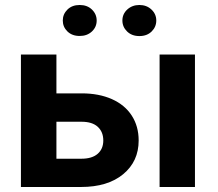

<svg xmlns="http://www.w3.org/2000/svg" viewBox="-20 -746 868 766"><path d="M63.5 0ZM205.1 -373.5H306.2Q374.5 -373.5 426.3 -350.6Q478 -327.6 505.6 -284.9Q533.2 -242.2 533.2 -185.5Q533.2 -102.1 471.4 -51Q409.7 0 303.2 0H63.5V-528.3H205.1ZM205.1 -260.3V-112.8H305.2Q347.2 -112.8 369.6 -132.3Q392.1 -151.9 392.1 -185.5Q392.1 -219.7 370.1 -240Q348.1 -260.3 305.2 -260.3ZM757.8 0H616.7V-528.3H757.8ZM365.7 -664.1Q365.7 -638.2 346.7 -620.4Q327.6 -602.5 297.9 -602.5Q267.6 -602.5 249 -620.6Q230.5 -638.7 230.5 -664.1Q230.5 -689.5 249 -707.8Q267.6 -726.1 297.9 -726.1Q328.1 -726.1 346.9 -707.8Q365.7 -689.5 365.7 -664.1ZM468.3 -664.1Q468.3 -690.4 488 -708.3Q507.8 -726.1 536.1 -726.1Q564.9 -726.1 584.2 -708Q603.5 -689.9 603.5 -664.1Q603.5 -638.7 585 -620.4Q566.4 -602.1 536.1 -602.1Q505.9 -602.1 487.1 -620.4Q468.3 -638.7 468.3 -664.1Z"/></svg>

Font: Roboto-o
Style: o-Bold
Weight: 700
Designer: Google
Version: Version 2.134; 2016; ttfautohint (v1.6)